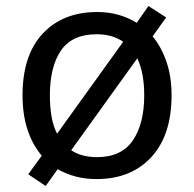

<svg xmlns="http://www.w3.org/2000/svg" viewBox="-20 -586 645 639"><path d="M551 -269Q551 -136 483.5 -63Q416 10 301 10Q264 10 232 1.5Q200 -7 172 -23L132 33L74 -6L119 -68Q88 -104 71.5 -154.5Q55 -205 55 -269Q55 -402 122 -474Q189 -546 304 -546Q377 -546 435 -510L474 -566L533 -528L488 -465Q517 -430 534 -380.5Q551 -331 551 -269ZM146 -269Q146 -231 151.5 -198.5Q157 -166 170 -141L390 -447Q354 -472 302 -472Q220 -472 183 -418Q146 -364 146 -269ZM460 -269Q460 -343 437 -392L217 -86Q251 -63 303 -63Q384 -63 422 -118.5Q460 -174 460 -269Z"/></svg>

Font: Noto Sans Lisu
Style: Regular
Weight: 400
Designer: Monotype Design Team. David Williams.
Foundry: Monotype Imaging Inc.
Version: Version 2.102